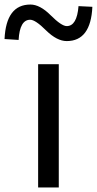

<svg xmlns="http://www.w3.org/2000/svg" viewBox="-76 -826 427 846"><path d="M92 -543H183V0H92ZM127 -692Q80 -739 57 -739Q11 -739 6 -650L-56 -654Q-49 -806 58 -806Q100 -806 147 -759Q195 -711 218 -711Q263 -711 270 -799L331 -796Q324 -645 218 -645Q175 -645 127 -692Z"/></svg>

Font: Source Han Sans K Regular
Style: Regular
Weight: 400
Designer: Ryoko NISHIZUKA  (kana & ideographs); Paul D. Hunt (Latin, Greek & Cyrillic); Wenlong ZHANG  (bopomofo); Sandoll Communi
Foundry: Adobe Systems Incorporated
Version: Version 1.00 July 18, 2014, initial release